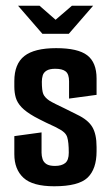

<svg xmlns="http://www.w3.org/2000/svg" viewBox="-20 -644 387 670"><path d="M43 -624H118L174 -575L231 -624H305L220 -526H128ZM169 6Q94 6 62 -23.5Q30 -53 30 -106V-169L125 -182V-111Q125 -100 128.5 -89Q132 -78 142 -71.5Q152 -65 172 -65Q195 -65 207.5 -75Q220 -85 220 -111Q220 -148 214.5 -165.5Q209 -183 184 -195Q176 -200 164.5 -205Q153 -210 141 -216Q129 -222 118 -227.5Q107 -233 100 -237Q70 -254 55 -270Q40 -286 35 -303.5Q30 -321 30 -342V-361Q30 -421 65 -448.5Q100 -476 176 -476Q252 -476 284.5 -451Q317 -426 317 -370V-313L221 -300V-360Q221 -385 209.5 -394.5Q198 -404 173 -404Q153 -404 142.5 -397.5Q132 -391 129 -380.5Q126 -370 126 -359Q126 -328 131 -316Q136 -304 152 -293Q160 -288 174 -281Q188 -274 207 -265Q226 -256 249 -244Q287 -226 302 -201Q317 -176 317 -131V-116Q317 -54 285.5 -24Q254 6 169 6Z"/></svg>

Font: Smooch Sans
Style: Bold
Weight: 700
Designer: Robert E. Leuschke
Foundry: Robert E. Leuschke
Version: Version 1.010